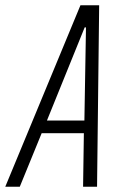

<svg xmlns="http://www.w3.org/2000/svg" viewBox="-53 -708 454 728"><path d="M-33 0 252 -688H323L315 0H262L265 -203H105L22 0ZM125 -251H267L273 -604H268Z"/></svg>

Font: Saira ExtraCondensed Light
Style: Italic
Weight: 300
Width: 2
Italic angle: -12°
Designer: Hector Gatti with collaboration of the Omnibus-Type team
Foundry: Omnibus-Type
Version: Version 1.101